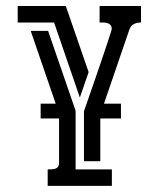

<svg xmlns="http://www.w3.org/2000/svg" viewBox="-20 -460 530 641"><path d="M140.6 -356.9 232.4 -90.3V105.5H353.5V160.6H139.2V105.5Q145 105.5 151.9 105.2Q158.7 105 164.3 103.3Q169.9 101.6 173.6 96.9Q177.2 92.3 177.2 83.5V-64.5H115.7V-113.8H166L82.5 -356.9ZM327.1 -113.8H383.8V-64.5H314.9V78.1H260.3V-88.4Q267.6 -109.4 277.3 -137.5Q287.1 -165.5 297.4 -195.3Q307.6 -225.1 317.6 -254.4Q327.6 -283.7 335.4 -307.1Q343.3 -330.6 348.1 -345.9Q353 -361.3 353 -363.3Q353 -372.1 348.9 -376.5Q344.7 -380.9 338.6 -382.8Q332.5 -384.8 325.4 -384.8Q318.4 -384.8 312.5 -384.8V-439.9H450.7V-384.8Q437 -384.8 426.8 -379.6Q416.5 -374.5 411.6 -360.4ZM199.7 -439.9 275.9 -219.2 246.6 -134.3 160.6 -384.8H39.1V-439.9Z"/></svg>

Font: Isar CAT
Style: Regular
Weight: 400
Designer: Digitized by Peter Wiegel
Foundry: CAT-Fonts, Peter Wiegel
Version: Version 1.000; ttfautohint (v1.3)